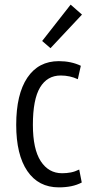

<svg xmlns="http://www.w3.org/2000/svg" viewBox="-20 -799 393 829"><path d="M234 10Q146 10 98 -60.5Q50 -131 50 -260Q50 -392 98 -463.5Q146 -535 234 -535Q287 -535 329 -515L316 -457Q282 -473 242 -473Q184 -473 153 -421.5Q122 -370 122 -260Q122 -155 156 -103Q190 -51 248 -51Q268 -51 286 -54.5Q304 -58 322 -67L333 -11Q312 0 287.5 5Q263 10 234 10ZM198 -591 162 -622 285 -779 334 -736Z"/></svg>

Font: Ubuntu Sans Condensed
Style: Regular
Weight: 400
Width: 3
Designer: Dalton Maag Ltd
Foundry: Dalton Maag Ltd
Version: Version 1.006; ttfautohint (v1.8.4.7-5d5b)